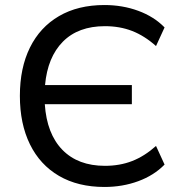

<svg xmlns="http://www.w3.org/2000/svg" viewBox="-20 -734 714 763"><path d="M395 9Q290 9 214.5 -35Q139 -79 99 -160.5Q59 -242 59 -353Q59 -464 99 -545Q139 -626 214.5 -670Q290 -714 395 -714Q467 -714 529.5 -691Q592 -668 634 -625L600 -551Q554 -592 505 -611Q456 -630 397 -630Q291 -630 230 -568.5Q169 -507 159 -396H504V-320H158Q166 -202 228 -138.5Q290 -75 397 -75Q456 -75 505 -94Q554 -113 600 -154L634 -80Q592 -37 529.5 -14Q467 9 395 9Z"/></svg>

Font: Nunito Sans Medium
Style: Regular
Weight: 500
Designer: Vernon Adams
Foundry: Vernon Adams
Version: Version 3.101; ttfautohint (v1.8.4.7-5d5b);gftools[0.9.27]